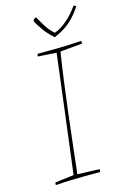

<svg xmlns="http://www.w3.org/2000/svg" viewBox="-126 -880 611 943"><g transform="rotate(-15 180.0 -408.5)"><path d="M36 6Q36 -2 37 -7L133 -19Q140 -72 148.5 -143Q157 -214 167.5 -294.5Q178 -375 188 -459Q198 -543 208 -621L114 -627Q114 -630 114.5 -633Q115 -636 117 -640Q177 -640 228.5 -641Q280 -642 340 -646Q341 -640 340 -632L228 -622Q218 -561 207.5 -483Q197 -405 187 -322Q177 -239 168 -160Q159 -81 152 -18L264 -14Q264 -10 264 -7Q264 -4 262 0Q215 0 179 0.5Q143 1 109.5 2Q76 3 36 6ZM219 -697Q190 -723 172.5 -747Q155 -771 140 -797L141 -807L155 -816Q168 -792 184.5 -765.5Q201 -739 225 -718Q256 -728 289.5 -757Q323 -786 348 -823Q350 -823 354.5 -820.5Q359 -818 360 -816Q332 -773 299 -744.5Q266 -716 219 -697Z"/></g></svg>

Font: Labrada Thin
Style: Italic
Weight: 100
Italic angle: -7°
Designer: Mercedes Jáuregui
Foundry: Omnibus-Type Team
Version: Version 1.000; ttfautohint (v1.8.4.7-5d5b)